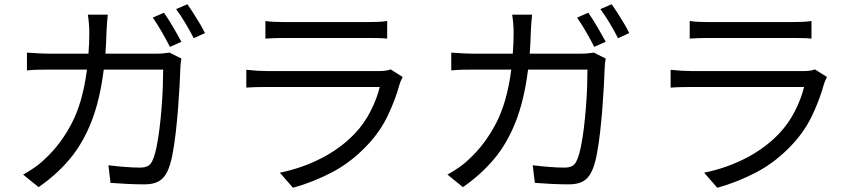

<svg xmlns="http://www.w3.org/2000/svg" viewBox="-20 -844 4040 905"><path d="M753 -784Q772 -757 795.5 -717Q819 -677 835 -647L781 -623Q766 -653 743 -693Q720 -733 700 -761ZM863 -824Q876 -806 892 -781Q908 -756 922.5 -731.5Q937 -707 946 -688L893 -664Q877 -696 854 -734.5Q831 -773 810 -801ZM835 -568Q830 -540 830 -519Q829 -490 826.5 -441.5Q824 -393 819.5 -335.5Q815 -278 808.5 -220Q802 -162 792.5 -113.5Q783 -65 769 -36Q754 -4 728.5 10.5Q703 25 662 25Q624 25 582 23Q540 21 501 18L491 -65Q532 -60 570.5 -57Q609 -54 640 -54Q662 -54 676 -61Q690 -68 698 -86Q709 -109 717.5 -149.5Q726 -190 732 -239.5Q738 -289 742 -340.5Q746 -392 747.5 -438Q749 -484 749 -516H469Q451 -372 410.5 -269.5Q370 -167 308 -93.5Q246 -20 162 38L89 -21Q113 -34 141.5 -53.5Q170 -73 192 -95Q266 -163 318 -262.5Q370 -362 390 -516H222Q193 -516 163 -515.5Q133 -515 107 -512V-596Q133 -594 163 -592.5Q193 -591 221 -591H397Q399 -615 400 -640.5Q401 -666 401 -692Q401 -709 399 -733.5Q397 -758 394 -775H488Q486 -759 484.5 -735.5Q483 -712 482 -694Q481 -667 480 -641.5Q479 -616 477 -591H715Q735 -591 750.5 -592.5Q766 -594 779 -596Z M1231 -745Q1251 -742 1274 -741Q1297 -740 1321 -740Q1337 -740 1376 -740Q1415 -740 1465.5 -740Q1516 -740 1566 -740Q1616 -740 1656 -740Q1696 -740 1714 -740Q1738 -740 1762.5 -741Q1787 -742 1805 -745V-662Q1787 -664 1763 -664.5Q1739 -665 1713 -665Q1696 -665 1656.5 -665Q1617 -665 1567 -665Q1517 -665 1466.5 -665Q1416 -665 1377 -665Q1338 -665 1321 -665Q1272 -665 1231 -662ZM1878 -481Q1874 -474 1870.5 -465.5Q1867 -457 1865 -452Q1845 -378 1810 -303.5Q1775 -229 1719 -168Q1640 -82 1548 -33.5Q1456 15 1361 41L1299 -30Q1406 -52 1496.5 -99Q1587 -146 1651 -213Q1697 -261 1727 -320.5Q1757 -380 1770 -434Q1758 -434 1718.5 -434Q1679 -434 1624 -434Q1569 -434 1508.5 -434Q1448 -434 1392 -434Q1336 -434 1295 -434Q1254 -434 1239 -434Q1221 -434 1194.5 -433.5Q1168 -433 1141 -431V-515Q1197 -509 1239 -509Q1252 -509 1291.5 -509Q1331 -509 1386.5 -509Q1442 -509 1502.5 -509Q1563 -509 1618.5 -509Q1674 -509 1713.5 -509Q1753 -509 1766 -509Q1783 -509 1798 -511Q1813 -513 1821 -517Z M2753 -784Q2772 -757 2795.5 -717Q2819 -677 2835 -647L2781 -623Q2766 -653 2743 -693Q2720 -733 2700 -761ZM2863 -824Q2876 -806 2892 -781Q2908 -756 2922.5 -731.5Q2937 -707 2946 -688L2893 -664Q2877 -696 2854 -734.5Q2831 -773 2810 -801ZM2835 -568Q2830 -540 2830 -519Q2829 -490 2826.5 -441.5Q2824 -393 2819.5 -335.5Q2815 -278 2808.5 -220Q2802 -162 2792.5 -113.5Q2783 -65 2769 -36Q2754 -4 2728.5 10.5Q2703 25 2662 25Q2624 25 2582 23Q2540 21 2501 18L2491 -65Q2532 -60 2570.5 -57Q2609 -54 2640 -54Q2662 -54 2676 -61Q2690 -68 2698 -86Q2709 -109 2717.5 -149.5Q2726 -190 2732 -239.5Q2738 -289 2742 -340.5Q2746 -392 2747.5 -438Q2749 -484 2749 -516H2469Q2451 -372 2410.5 -269.5Q2370 -167 2308 -93.5Q2246 -20 2162 38L2089 -21Q2113 -34 2141.5 -53.5Q2170 -73 2192 -95Q2266 -163 2318 -262.5Q2370 -362 2390 -516H2222Q2193 -516 2163 -515.5Q2133 -515 2107 -512V-596Q2133 -594 2163 -592.5Q2193 -591 2221 -591H2397Q2399 -615 2400 -640.5Q2401 -666 2401 -692Q2401 -709 2399 -733.5Q2397 -758 2394 -775H2488Q2486 -759 2484.5 -735.5Q2483 -712 2482 -694Q2481 -667 2480 -641.5Q2479 -616 2477 -591H2715Q2735 -591 2750.5 -592.5Q2766 -594 2779 -596Z M3231 -745Q3251 -742 3274 -741Q3297 -740 3321 -740Q3337 -740 3376 -740Q3415 -740 3465.5 -740Q3516 -740 3566 -740Q3616 -740 3656 -740Q3696 -740 3714 -740Q3738 -740 3762.5 -741Q3787 -742 3805 -745V-662Q3787 -664 3763 -664.5Q3739 -665 3713 -665Q3696 -665 3656.5 -665Q3617 -665 3567 -665Q3517 -665 3466.5 -665Q3416 -665 3377 -665Q3338 -665 3321 -665Q3272 -665 3231 -662ZM3878 -481Q3874 -474 3870.5 -465.5Q3867 -457 3865 -452Q3845 -378 3810 -303.5Q3775 -229 3719 -168Q3640 -82 3548 -33.5Q3456 15 3361 41L3299 -30Q3406 -52 3496.5 -99Q3587 -146 3651 -213Q3697 -261 3727 -320.5Q3757 -380 3770 -434Q3758 -434 3718.5 -434Q3679 -434 3624 -434Q3569 -434 3508.5 -434Q3448 -434 3392 -434Q3336 -434 3295 -434Q3254 -434 3239 -434Q3221 -434 3194.5 -433.5Q3168 -433 3141 -431V-515Q3197 -509 3239 -509Q3252 -509 3291.5 -509Q3331 -509 3386.5 -509Q3442 -509 3502.5 -509Q3563 -509 3618.5 -509Q3674 -509 3713.5 -509Q3753 -509 3766 -509Q3783 -509 3798 -511Q3813 -513 3821 -517Z"/></svg>

Font: Go Noto Current
Style: Regular
Weight: 400
Designer: Monotype Design Team
Foundry: Monotype Imaging Inc.
Version: Version 2.007; ttfautohint (v1.8) -l 8 -r 50 -G 200 -x 14 -D